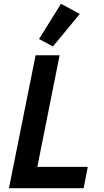

<svg xmlns="http://www.w3.org/2000/svg" viewBox="-20 -988 544 1008"><path d="M27 0 167 -698H293L176 -112H441L419 0ZM258 -744 185 -783 300 -968 399 -915Z"/></svg>

Font: IBM Plex Sans SmBld
Style: Italic
Weight: 600
Italic angle: -11°
Designer: Mike Abbink, Paul van der Laan, Pieter van Rosmalen
Foundry: Bold Monday
Version: Version 3.005